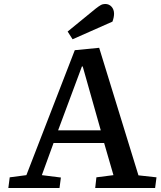

<svg xmlns="http://www.w3.org/2000/svg" viewBox="-20 -948 811 968"><path d="M480 -707 678 -64 769 -54 762 0H460L466 -54L552 -65L505 -227H250L191 -65L287 -53L280 0H22L29 -54L113 -65L357 -695ZM273 -291H488L397 -613H393ZM463 -905Q477 -916 487.5 -922Q498 -928 510 -928Q530 -928 542.5 -914Q555 -900 555 -879Q555 -861 547 -839L346 -750L321 -789Z"/></svg>

Font: Literata 7pt Medium
Style: Italic
Weight: 500
Italic angle: -2°
Designer: Latin by Veronika Burian and Jose Scaglione. Greek by Irene Vlachou. Cyrillic by Vera Evstafieva
Foundry: TypeTogether
Version: Version 3.002